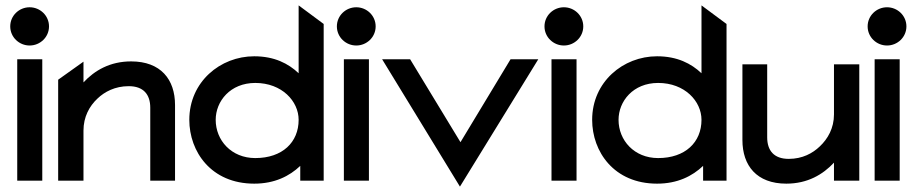

<svg xmlns="http://www.w3.org/2000/svg" viewBox="-20 -671 3405 713"><path d="M18 -573C18 -533 51 -502 90 -502C129 -502 162 -533 162 -573C162 -613 129 -644 90 -644C51 -644 18 -613 18 -573ZM44 0H137V-451H44Z M196 0H290V-186C290 -237 312 -277 342 -305C368 -330 407 -351 458 -351C513 -351 538 -320 538 -271V0H630V-281C630 -376 577 -443 467 -443C388 -443 331 -409 290 -365V-442L196 -375Z M683 -226C683 -108 764 11 924 11C1000 11 1055 -17 1095 -55V0H1182V-582L1089 -651V-399C1051 -435 999 -462 924 -462C798 -462 683 -367 683 -226ZM781 -226C781 -295 835 -363 928 -363C1027 -363 1089 -295 1089 -226C1089 -143 1029 -84 928 -84C839 -84 781 -150 781 -226Z M1231 -573C1231 -533 1264 -502 1303 -502C1342 -502 1375 -533 1375 -573C1375 -613 1342 -644 1303 -644C1264 -644 1231 -613 1231 -573ZM1257 0H1350V-451H1257Z M1399 -451 1688 22 1979 -451H1876L1690 -143L1503 -451Z M2002 -573C2002 -533 2035 -502 2074 -502C2113 -502 2146 -533 2146 -573C2146 -613 2113 -644 2074 -644C2035 -644 2002 -613 2002 -573ZM2028 0H2121V-451H2028Z M2179 -226C2179 -108 2260 11 2420 11C2496 11 2551 -17 2591 -55V0H2678V-582L2585 -651V-399C2547 -435 2495 -462 2420 -462C2294 -462 2179 -367 2179 -226ZM2277 -226C2277 -295 2331 -363 2424 -363C2523 -363 2585 -295 2585 -226C2585 -143 2525 -84 2424 -84C2335 -84 2277 -150 2277 -226Z M2737 -151C2737 -56 2790 11 2900 11C2979 11 3036 -23 3077 -67V0H3171V-432H3077V-246C3077 -195 3054 -155 3024 -127C2998 -102 2960 -81 2909 -81C2854 -81 2829 -112 2829 -161V-432H2737Z M3202 -573C3202 -533 3235 -502 3274 -502C3313 -502 3346 -533 3346 -573C3346 -613 3313 -644 3274 -644C3235 -644 3202 -613 3202 -573ZM3228 0H3321V-451H3228Z"/></svg>

Font: Charger Pro
Style: ExBdExt
Weight: 400
Designer: Jasper
Foundry: Cannot Into Space Fonts
Version: Version 1.09